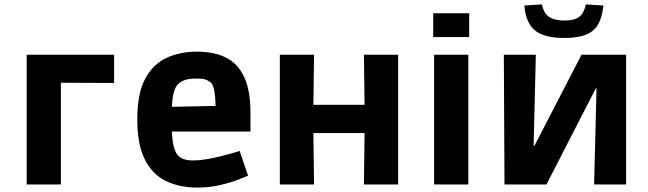

<svg xmlns="http://www.w3.org/2000/svg" viewBox="-20 -836 2936 870"><path d="M101 0V-588H497V-460L256 -461V0Z M874 14Q793 14 731.5 -16Q670 -46 636 -114Q602 -182 602 -295Q602 -413 638 -479.5Q674 -546 735 -574Q796 -602 872 -602Q950 -602 1004 -575Q1058 -548 1086.5 -487Q1115 -426 1115 -323V-240H759Q762 -153 790 -128Q800 -119 815.5 -114Q831 -109 856 -109Q883 -109 916 -114.5Q949 -120 980.5 -128Q1012 -136 1035 -142.5Q1058 -149 1066 -152L1104 -40Q1095 -36 1060.5 -22.5Q1026 -9 977.5 2.5Q929 14 874 14ZM786 -454Q762 -429 759 -352L957 -356Q955 -436 939 -458Q932 -466 918 -473Q904 -480 872 -480Q834 -480 815 -472.5Q796 -465 786 -454Z M1248 0V-588H1403L1400 -361H1632L1629 -588H1784V0H1629L1632 -233H1400L1403 0Z M1943 -668V-776H2106V-668ZM1947 0V-588H2102V0Z M2266 0 2263 -588H2408L2398 -176H2402L2615 -588H2817V0H2672L2683 -436H2680L2456 0ZM2538 -664Q2443 -664 2402.5 -699.5Q2362 -735 2356 -811L2435 -816Q2445 -774 2469.5 -758.5Q2494 -743 2538 -743Q2581 -743 2603 -758.5Q2625 -774 2635 -816L2714 -811Q2706 -730 2666.5 -697Q2627 -664 2538 -664Z"/></svg>

Font: Ruda SemiBold
Style: Bold
Weight: 900
Designer: Mariela Monsalve and Angelina Sanchez
Foundry: Mariela Monsalve and Angelina Sanchez
Version: Version 2.000